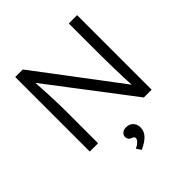

<svg xmlns="http://www.w3.org/2000/svg" viewBox="-244 -869 1275 1275"><g transform="rotate(-45 393.5 -232.0)"><path d="M103 0V-700H174L614 -117Q612 -148 610.5 -189.5Q609 -231 608 -276.5Q607 -322 606.5 -365Q606 -408 606 -443V-700H684V0H611L170 -578Q174 -519 176.5 -464.5Q179 -410 180 -370.5Q181 -331 181 -318V0ZM355 236 333 203Q355 193 369 179.5Q383 166 383 153Q383 139 363 133Q337 124 337 97Q337 79 351 67.5Q365 56 387 56Q417 56 436 75Q455 94 455 125Q455 161 429 188Q403 215 355 236Z"/></g></svg>

Font: Lexend Light
Style: Regular
Weight: 300
Designer: Bonnie Shaver-Troup, Thomas Jockin
Foundry: Lexend
Version: Version 1.007; ttfautohint (v1.8.3)